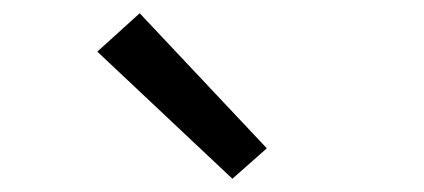

<svg xmlns="http://www.w3.org/2000/svg" viewBox="-20 -818 640 290"><path d="M331 -548 127 -740 191 -798 383 -594Z"/></svg>

Font: Iosevka Meiseki Sans
Style: Regular
Weight: 400
Monospace: yes
Designer: Belleve Invis
Foundry: Belleve Invis
Version: Version 11.2.6; ttfautohint (v1.8.4)